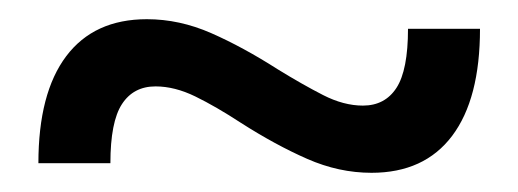

<svg xmlns="http://www.w3.org/2000/svg" viewBox="-20 -390 540 200"><path d="M367 -210Q333 -210 300 -224.5Q267 -239 231 -262Q205 -279 183.5 -289.5Q162 -300 142 -300Q119 -300 107 -281.5Q95 -263 95 -220H20Q20 -293 49 -331.5Q78 -370 133 -370Q167 -370 200 -355.5Q233 -341 269 -318Q295 -302 316.5 -291Q338 -280 358 -280Q381 -280 393 -298.5Q405 -317 405 -360H480Q480 -287 451 -248.5Q422 -210 367 -210Z"/></svg>

Font: M PLUS Code Latin
Style: Regular
Weight: 400
Designer: Coji Morishita
Foundry: UNDERFOREST DESIGN
Version: Version 1.002; ttfautohint (v1.8.3)